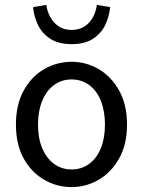

<svg xmlns="http://www.w3.org/2000/svg" viewBox="-20 -751 583 783"><path d="M272 12Q212 12 160 -18Q108 -48 76.5 -105Q45 -162 45 -243Q45 -324 76.5 -381.5Q108 -439 160 -469Q212 -499 272 -499Q331 -499 382.5 -469Q434 -439 466 -381.5Q498 -324 498 -243Q498 -162 466 -105Q434 -48 382.5 -18Q331 12 272 12ZM272 -60Q313 -60 344 -83Q375 -106 391.5 -147Q408 -188 408 -243Q408 -298 391.5 -339.5Q375 -381 344 -404Q313 -427 272 -427Q231 -427 200 -404Q169 -381 152 -339.5Q135 -298 135 -243Q135 -188 152 -147Q169 -106 200 -83Q231 -60 272 -60ZM272 -571Q219 -571 185 -593Q151 -615 134.5 -650Q118 -685 115 -722L169 -731Q172 -706 184.5 -682.5Q197 -659 218.5 -644Q240 -629 272 -629Q304 -629 326 -644Q348 -659 360 -682.5Q372 -706 375 -731L429 -722Q426 -685 409.5 -650Q393 -615 359.5 -593Q326 -571 272 -571Z"/></svg>

Font: Assistant Medium
Style: Regular
Weight: 500
Designer: Hebrew By Ben Nathan, Latin by Paul Hunt
Version: Version 3.000